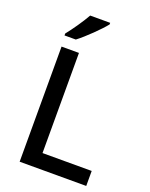

<svg xmlns="http://www.w3.org/2000/svg" viewBox="-170 -1096 877 1119"><g transform="rotate(20 268.0 -536.5)"><path d="M314 -997V-1007H190C165 -962 119 -896 89 -859V-847H159C207 -883 285 -960 314 -997ZM95 -66H508V-159H203V-780H95Z"/></g></svg>

Font: Noto Sans Malayalam UI Medium
Style: Regular
Weight: 500
Designer: Jelle Bosma - Monotype Design Team
Foundry: Monotype Imaging Inc.
Version: Version 2.104